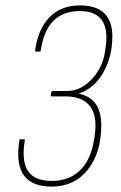

<svg xmlns="http://www.w3.org/2000/svg" viewBox="-20 -683 447 711"><path d="M171 8Q97 8 67.5 -35Q38 -78 52 -164Q52 -167 55 -167H69Q73 -167 72 -164Q59 -87 83.5 -50Q108 -13 172 -13Q235 -13 275.5 -51.5Q316 -90 328 -164L330 -176Q342 -252 314 -289Q286 -326 223 -326H173Q167 -326 168 -330L170 -342Q171 -346 175 -346H227Q263 -346 293 -366.5Q323 -387 344 -421.5Q365 -456 370 -500L372 -514Q388 -642 276 -642Q213 -642 177 -605Q141 -568 131 -496Q131 -492 126 -492H114Q110 -492 110 -496Q121 -576 163.5 -619.5Q206 -663 277 -663Q336 -663 366 -634Q396 -605 396 -549Q396 -473 362.5 -414.5Q329 -356 273 -337V-336Q355 -318 355 -220Q355 -117 305 -54.5Q255 8 171 8Z"/></svg>

Font: Sofia Sans Condensed Thin
Style: Italic
Weight: 250
Italic angle: -9°
Version: Version 4.100